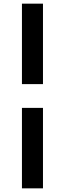

<svg xmlns="http://www.w3.org/2000/svg" viewBox="-20 -810 355 1050"><path d="M100 220H215V-220H100ZM100 -350H215V-790H100Z"/></svg>

Font: Unageo
Style: SemiBold
Weight: 600
Designer: Richard Sepsi
Foundry: Richard Sepsi
Version: Version 2.000